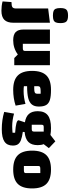

<svg xmlns="http://www.w3.org/2000/svg" viewBox="790 -1633 974 2692"><g transform="rotate(90 1277.0 -287.0)"><path d="M-49 164 -40 39Q13 39 31.5 26Q50 13 50 -25V-475L250 -500V11Q250 98 209 139Q168 180 81 180Q12 180 -49 164ZM44 -647Q44 -708 66.5 -731Q89 -754 150 -754Q210 -754 232.5 -731Q255 -708 255 -647Q255 -606 245.5 -583.5Q236 -561 214 -551.5Q192 -542 150 -542Q108 -542 85.5 -551Q63 -560 53.5 -582.5Q44 -605 44 -647Z M845 0H745L695 -50Q607 15 495 15Q417 15 381 -19.5Q345 -54 345 -130V-500H545V-120H606Q627 -120 636 -126.5Q645 -133 645 -148V-500H845Z M1388 -157 1412 -19Q1309 15 1190 15Q1054 15 989.5 -49.5Q925 -114 925 -250Q925 -387 989 -451Q1053 -515 1190 -515Q1282 -515 1332 -499.5Q1382 -484 1403.5 -447.5Q1425 -411 1425 -345Q1425 -284 1397 -248Q1369 -212 1307.5 -196Q1246 -180 1140 -180V-135Q1161 -131 1210 -131Q1293 -131 1388 -157ZM1140 -332V-280H1176Q1215 -280 1230 -289Q1245 -298 1245 -322V-370H1209Q1170 -370 1155 -362Q1140 -354 1140 -332Z M1972 20Q1972 100 1916.5 137.5Q1861 175 1742 175Q1615 175 1500 141L1524 3Q1616 29 1702 29Q1742 29 1792 24V-12Q1698 -19 1657.5 -30.5Q1617 -42 1617 -61L1646 -149Q1566 -162 1528 -206Q1490 -250 1490 -329Q1490 -425 1547 -470Q1604 -515 1727 -515Q1778 -515 1823 -507L1913 -576L2008 -485L1952 -412Q1966 -380 1966 -329Q1966 -243 1922 -198.5Q1878 -154 1782 -145L1780 -120Q1856 -109 1896.5 -93Q1937 -77 1954.5 -50.5Q1972 -24 1972 20ZM1680 -245H1742Q1761 -245 1768.5 -252.5Q1776 -260 1776 -277V-413H1712Q1694 -413 1687 -406.5Q1680 -400 1680 -381Z M2043 -250Q2043 -387 2107 -451Q2171 -515 2308 -515Q2445 -515 2509 -451Q2573 -387 2573 -250Q2573 -113 2509 -49Q2445 15 2308 15Q2172 15 2107.5 -49.5Q2043 -114 2043 -250ZM2319 -135Q2341 -135 2349.5 -141Q2358 -147 2358 -163V-365H2297Q2275 -365 2266.5 -359Q2258 -353 2258 -337V-135Z"/></g></svg>

Font: Changa ExtraBold
Style: Regular
Weight: 800
Designer: Eduardo Rodriguez Tunni
Foundry: Eduardo Rodriguez Tunni
Version: Version 2.002; ttfautohint (v1.5) -l 8 -r 50 -G 220 -x 14 -H